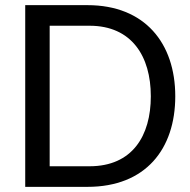

<svg xmlns="http://www.w3.org/2000/svg" viewBox="-20 -726 739 746"><path d="M78 -706V0H320C546 0 661 -147 661 -352C661 -558 543 -706 320 -706ZM173 -80V-626H328C492 -626 566 -507 566 -352C566 -198 494 -80 328 -80Z"/></svg>

Font: Alpha Lyrae Medium
Style: Regular
Weight: 500
Designer: Nikolay Petroussenko, Plamen Motev
Foundry: Fontfabric LLC
Version: Version 1.000;hotconv 1.0.109;makeotfexe 2.5.65596